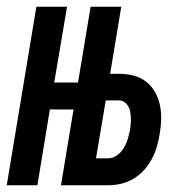

<svg xmlns="http://www.w3.org/2000/svg" viewBox="-33 -550 553 570"><path d="M-13 0 75 -530H166L128 -305H244L231 -225H115L78 0ZM148 0 236 -530H327L294 -331H319Q341 -331 362 -326Q383 -321 399.5 -308.5Q416 -296 426.5 -278Q437 -260 441.5 -239Q446 -218 445.5 -196Q445 -174 441 -152Q438 -133 432.5 -114Q427 -95 417.5 -77.5Q408 -60 394.5 -45Q381 -30 363.5 -19.5Q346 -9 326.5 -4.5Q307 0 288 0ZM288 -80Q302 -80 314.5 -89Q327 -98 334.5 -110.5Q342 -123 346 -136.5Q350 -150 353 -164Q355 -178 355.5 -192Q356 -206 353.5 -219Q351 -232 342 -242Q333 -252 319 -252H281L252 -80Z"/></svg>

Font: Iosevka Curly Medium Oblique
Style: Regular
Weight: 500
Italic angle: -9°
Monospace: yes
Designer: Belleve Invis
Foundry: Belleve Invis
Version: Version 11.1.0; ttfautohint (v1.8.3)